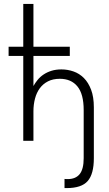

<svg xmlns="http://www.w3.org/2000/svg" viewBox="-20 -720 557 982"><path d="M24 -481H99V-700H151V-481H337V-434H151V-280Q160 -296 172.5 -311.5Q185 -327 203 -339Q221 -351 243.5 -358Q266 -365 294 -365Q326 -365 356 -354.5Q386 -344 409 -321Q432 -298 446 -261Q460 -224 460 -171V89Q460 170 428.5 206Q397 242 321 242H310V195Q315 196 318.5 196Q322 196 326 196Q367 196 387.5 170.5Q408 145 408 89V-157Q408 -239 376 -278Q344 -317 286 -317Q251 -317 225.5 -304Q200 -291 183.5 -268.5Q167 -246 159 -215.5Q151 -185 151 -151V0H99V-434H24Z"/></svg>

Font: Tilda Sans Light
Style: Regular
Weight: 300
Designer: ParaType Ltd
Foundry: ParaType Ltd
Version: Version 1.009